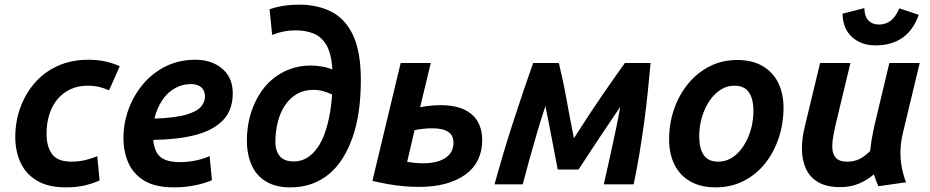

<svg xmlns="http://www.w3.org/2000/svg" viewBox="-20 -796 4016 829"><path d="M265 13Q188 13 139.5 -16Q91 -45 68.5 -94.5Q46 -144 46 -204Q46 -272 68 -332Q90 -392 130.5 -438.5Q171 -485 229.5 -511.5Q288 -538 361 -538Q402 -538 435.5 -530.5Q469 -523 497 -510L451 -406Q431 -415 409 -420.5Q387 -426 358 -426Q318 -426 285 -411Q252 -396 228.5 -368Q205 -340 193 -302Q181 -264 181 -218Q181 -164 204.5 -131Q228 -98 289 -98Q321 -98 351 -105.5Q381 -113 400 -122L410 -17Q384 -5 348.5 4Q313 13 265 13Z M731 13Q651 13 603.5 -15.5Q556 -44 534.5 -92.5Q513 -141 513 -200Q513 -264 535 -324Q557 -384 597.5 -432.5Q638 -481 695.5 -509.5Q753 -538 824 -538Q894 -538 939.5 -499.5Q985 -461 985 -393Q985 -319 941 -275Q897 -231 819.5 -212Q742 -193 642 -192Q642 -191 642 -189.5Q642 -188 642 -187Q646 -156 657.5 -136Q669 -116 693.5 -106Q718 -96 756 -96Q789 -96 822.5 -102.5Q856 -109 885 -122L895 -18Q866 -5 823 4Q780 13 731 13ZM647 -284Q737 -287 784 -301Q831 -315 848 -335.5Q865 -356 865 -378Q865 -405 849 -419Q833 -433 804 -433Q766 -433 733.5 -414Q701 -395 679 -361Q657 -327 647 -284Z M1233 13Q1171 13 1129 -12Q1087 -37 1066.5 -83Q1046 -129 1046 -189Q1046 -244 1059 -292.5Q1072 -341 1096 -382Q1120 -423 1154 -452Q1188 -481 1230 -497Q1272 -513 1321 -513Q1344 -513 1368.5 -509Q1393 -505 1415 -496Q1411 -563 1390.5 -599.5Q1370 -636 1335.5 -650.5Q1301 -665 1255 -665Q1229 -665 1204 -660Q1179 -655 1155 -645L1144 -756Q1173 -766 1205 -771Q1237 -776 1271 -776Q1351 -776 1411.5 -745Q1472 -714 1505 -642.5Q1538 -571 1538 -451Q1538 -380 1529.5 -318.5Q1521 -257 1503 -205Q1485 -153 1459.5 -112.5Q1434 -72 1400 -44Q1366 -16 1324.5 -1.5Q1283 13 1233 13ZM1249 -99Q1275 -99 1298 -110.5Q1321 -122 1341 -145.5Q1361 -169 1375.5 -203.5Q1390 -238 1400 -284Q1410 -330 1414 -388Q1395 -397 1375 -402.5Q1355 -408 1332 -408Q1293 -408 1262.5 -390.5Q1232 -373 1211 -342Q1190 -311 1179.5 -269.5Q1169 -228 1169 -180Q1169 -146 1187.5 -122.5Q1206 -99 1249 -99Z M1789 11Q1756 11 1722.5 8Q1689 5 1655.5 -1Q1622 -7 1588 -15L1710 -524H1840L1794 -333Q1808 -336 1823.5 -338Q1839 -340 1854 -341Q1869 -342 1882 -342Q1970 -342 2016 -303Q2062 -264 2062 -190Q2062 -144 2044 -106.5Q2026 -69 1990.5 -43Q1955 -17 1904.5 -3Q1854 11 1789 11ZM1807 -91Q1848 -91 1877.5 -101.5Q1907 -112 1922.5 -131.5Q1938 -151 1938 -180Q1938 -211 1915.5 -226.5Q1893 -242 1846 -242Q1825 -242 1804 -239.5Q1783 -237 1770 -234L1738 -97Q1752 -95 1769 -93Q1786 -91 1807 -91Z M2115 0Q2131 -58 2151 -125.5Q2171 -193 2194 -264Q2217 -335 2239.5 -401.5Q2262 -468 2282 -524H2393Q2402 -486 2410 -449Q2418 -412 2425 -373Q2432 -334 2440 -291.5Q2448 -249 2458 -199Q2493 -254 2524 -301Q2555 -348 2582.5 -388Q2610 -428 2634 -462Q2658 -496 2678 -524H2789Q2784 -469 2777.5 -405Q2771 -341 2762 -273.5Q2753 -206 2741.5 -136.5Q2730 -67 2716 0H2587Q2596 -39 2605 -80Q2614 -121 2623.5 -164Q2633 -207 2642 -250.5Q2651 -294 2658 -335Q2634 -299 2611.5 -265.5Q2589 -232 2567 -199.5Q2545 -167 2523.5 -133.5Q2502 -100 2478 -64H2388Q2379 -111 2370.5 -156.5Q2362 -202 2353 -247Q2344 -292 2335 -338Q2317 -284 2299.5 -225Q2282 -166 2266 -108Q2250 -50 2237 0Z M3069 13Q3005 13 2960 -13Q2915 -39 2892 -85.5Q2869 -132 2869 -194Q2869 -262 2890 -323.5Q2911 -385 2950 -433Q2989 -481 3043 -509Q3097 -537 3163 -537Q3228 -537 3272.5 -511Q3317 -485 3340 -439Q3363 -393 3363 -330Q3363 -263 3342.5 -201Q3322 -139 3284 -91Q3246 -43 3191.5 -15Q3137 13 3069 13ZM3081 -98Q3108 -98 3131.5 -110Q3155 -122 3173.5 -143.5Q3192 -165 3205.5 -193Q3219 -221 3226 -252.5Q3233 -284 3233 -317Q3233 -369 3213.5 -397.5Q3194 -426 3151 -426Q3124 -426 3101 -414Q3078 -402 3059 -380.5Q3040 -359 3026.5 -331Q3013 -303 3006 -271.5Q2999 -240 2999 -207Q2999 -155 3018.5 -126.5Q3038 -98 3081 -98Z M3608 12Q3549 12 3512.5 -9.5Q3476 -31 3459.5 -68Q3443 -105 3442.5 -151Q3442 -197 3454 -246L3521 -524H3652L3587 -254Q3581 -227 3576.5 -199.5Q3572 -172 3574.5 -149Q3577 -126 3591.5 -112Q3606 -98 3638 -98Q3667 -98 3690 -109Q3713 -120 3737 -144Q3739 -161 3741.5 -179.5Q3744 -198 3748 -217Q3752 -236 3755 -252L3820 -524H3951L3878 -220Q3869 -183 3868 -146Q3867 -109 3873.5 -74.5Q3880 -40 3892 -9L3773 8Q3767 -4 3762.5 -16.5Q3758 -29 3753 -43Q3724 -18 3688 -3Q3652 12 3608 12ZM3759 -600Q3699 -600 3659 -636Q3619 -672 3618 -737L3712 -761Q3713 -724 3730 -707Q3747 -690 3775 -690Q3803 -690 3824.5 -705.5Q3846 -721 3863 -760L3947 -732Q3923 -665 3876 -632.5Q3829 -600 3759 -600Z"/></svg>

Font: Ubuntu Sans
Style: Bold Italic
Weight: 700
Italic angle: -13.5°
Designer: Dalton Maag Ltd
Foundry: Dalton Maag Ltd
Version: Version 1.006